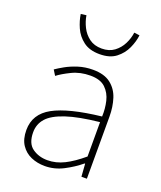

<svg xmlns="http://www.w3.org/2000/svg" viewBox="-147 -886 831 992"><g transform="rotate(20 268.0 -390.0)"><path d="M218 13Q177 13 142.5 -2Q108 -17 87 -48.5Q66 -80 66 -130Q66 -218 149 -263.5Q232 -309 410 -329Q412 -372 402.5 -412.5Q393 -453 365 -480Q337 -507 282 -507Q226 -507 181 -485Q136 -463 110 -443L92 -472Q109 -484 137.5 -500Q166 -516 203.5 -528Q241 -540 284 -540Q346 -540 381.5 -512.5Q417 -485 431.5 -440Q446 -395 446 -341V0H416L411 -70H408Q368 -37 319.5 -12Q271 13 218 13ZM221 -20Q268 -20 313 -42.5Q358 -65 410 -109V-298Q296 -286 228.5 -263.5Q161 -241 132 -208.5Q103 -176 103 -131Q103 -70 138 -45Q173 -20 221 -20ZM287 -627Q231 -627 197 -653Q163 -679 146.5 -716.5Q130 -754 125 -789L155 -793Q160 -761 175.5 -730Q191 -699 218.5 -678.5Q246 -658 287 -658Q328 -658 355.5 -678.5Q383 -699 398.5 -730Q414 -761 418 -793L448 -789Q444 -754 427 -716.5Q410 -679 376.5 -653Q343 -627 287 -627Z"/></g></svg>

Font: Noto Sans TC Thin
Style: Regular
Weight: 100
Designer: Ryoko NISHIZUKA 西塚涼子 (kana, bopomofo & ideographs); Paul D. Hunt (Latin, Greek & Cyrillic); Sandoll Communications 산돌커뮤니
Foundry: Adobe
Version: Version 2.004-H2;hotconv 1.0.118;makeotfexe 2.5.65603